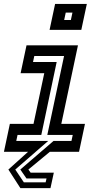

<svg xmlns="http://www.w3.org/2000/svg" viewBox="-23 -770 538 974"><path d="M80.5 184.5 19.5 90 119.5 0H-3L27 -141.5H147L201.5 -398.5H81.5L111.5 -540H372.5L288 -141.5H408L378 0H230L121 90L132.5 106H250L233 184.5ZM98 155H208.5L213 135.5H111.5L80 90L248.5 -55H339.5L346 -85.5H217L302 -486H151L144.5 -455.5H264.5L186.5 -85.5H66L59.5 -55H221.5L54.5 90ZM228.5 -618.5 256.5 -750H417.5L389.5 -618.5ZM302.5 -668.5H336.5L344.5 -706H310.5Z"/></svg>

Font: Tourney SemiBold
Style: Italic
Weight: 600
Italic angle: -12°
Version: Version 1.015